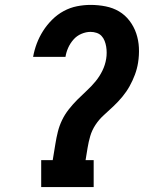

<svg xmlns="http://www.w3.org/2000/svg" viewBox="-20 -763 640 783"><path d="M148 0V-110H195L206 -177Q210 -202 216 -226Q222 -250 233 -273Q244 -296 260.5 -317Q277 -338 295.5 -356.5Q314 -375 333.5 -393Q353 -411 369.5 -431Q386 -451 397.5 -474.5Q409 -498 413 -523Q415 -535 415 -548Q415 -561 413 -573Q411 -585 406.5 -596.5Q402 -608 394 -616.5Q386 -625 374 -629Q362 -633 349 -633Q331 -633 312 -625Q293 -617 279.5 -601.5Q266 -586 258 -568Q250 -550 247 -531H115Q120 -559 130 -585.5Q140 -612 155.5 -636.5Q171 -661 192.5 -682.5Q214 -704 240 -718Q266 -732 294 -737.5Q322 -743 349 -743Q381 -743 411 -737Q441 -731 465.5 -716.5Q490 -702 508 -678.5Q526 -655 535.5 -627Q545 -599 546.5 -568.5Q548 -538 543 -507Q539 -482 530 -458Q521 -434 508.5 -411.5Q496 -389 479 -368.5Q462 -348 443 -330Q424 -312 404 -294Q384 -276 369.5 -254Q355 -232 348 -208Q341 -184 337 -159L329 -110H362V0Z"/></svg>

Font: Iosevka Slab XBdEx
Style: Italic
Weight: 800
Width: 7
Italic angle: -9°
Monospace: yes
Designer: Belleve Invis
Foundry: Belleve Invis
Version: Version 11.1.1; ttfautohint (v1.8.3)